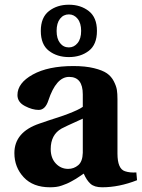

<svg xmlns="http://www.w3.org/2000/svg" viewBox="-20 -782 601 814"><path d="M153 -651Q153 -708 187.5 -735Q222 -762 272 -762Q322 -762 356.5 -735Q391 -708 391 -651Q391 -593 356.5 -566.5Q322 -540 272 -540Q222 -540 187.5 -566.5Q153 -593 153 -651ZM272 -581Q294 -581 309 -599.5Q324 -618 324 -651Q324 -684 309 -702.5Q294 -721 272 -721Q249 -721 234.5 -702.5Q220 -684 220 -651Q220 -618 234.5 -599.5Q249 -581 272 -581ZM41 -133Q41 -222 147 -258Q158 -262 186.5 -271.5Q215 -281 231 -286Q247 -291 269 -299.5Q291 -308 306 -315Q321 -322 331 -329V-382Q331 -456 273 -456Q218 -456 185 -356Q172 -316 144 -316Q117 -316 85.5 -332.5Q54 -349 54 -379Q54 -430 119 -466Q184 -502 291 -502Q342 -502 378.5 -493Q415 -484 433.5 -471Q452 -458 462.5 -437.5Q473 -417 475.5 -401Q478 -385 478 -362V-131Q478 -66 510 -56Q531 -49 558 -51L561 -18Q485 12 413 12Q380 12 363.5 -3Q347 -18 335 -46Q332 -44 319.5 -35.5Q307 -27 302 -24Q297 -21 284.5 -14Q272 -7 263.5 -3.5Q255 0 242.5 4.5Q230 9 217.5 10.5Q205 12 192 12Q120 12 80.5 -30.5Q41 -73 41 -133ZM195 -150Q195 -112 216.5 -89Q238 -66 269 -66Q293 -66 311.5 -81.5Q330 -97 331 -134V-279Q249 -242 241 -237Q195 -211 195 -150Z"/></svg>

Font: Heuristica
Style: Bold
Weight: 700
Version: Version 1.0.2